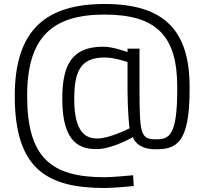

<svg xmlns="http://www.w3.org/2000/svg" viewBox="-20 -741 1017 962"><path d="M468 -47C415 -47 352 -71 352 -243C352 -380 380 -453 505 -453C554 -453 619 -430 619 -430V-287C619 -200 627 -105 629 -98C623 -95 527 -47 468 -47ZM930 -305C930 -586 806 -721 504 -721C213 -721 54 -594 54 -261C54 99 208 201 504 201C554 201 650 191 650 191L647 137C647 137 546 147 504 147C235 147 116 48 116 -261C116 -555 242 -668 504 -668C768 -668 868 -557 868 -306V-290C868 -59 826 -43 762 -43C684 -43 679 -68 679 -302V-497H619V-480C619 -480 549 -507 497 -507C338 -507 292 -414 292 -245C292 -17 388 6 465 6C543 6 646 -54 646 -54C646 -54 661 7 759 7C862 7 930 -21 930 -290V-305Z"/></svg>

Font: RazerF5 Light
Style: Regular
Weight: 300
Foundry: Razer Inc.
Version: Version 2